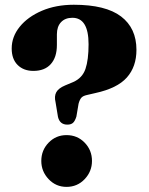

<svg xmlns="http://www.w3.org/2000/svg" viewBox="-20 -754 610 788"><path d="M208 -334.5Q202 -359 211 -375.5Q220 -392 247.5 -403.5L281 -417.5Q318 -434 330.8 -471.2Q343.5 -508.5 343.5 -572.5Q343.5 -681 277 -681Q247.5 -681 230.5 -663Q213.5 -645 213.5 -613V-569.5Q213.5 -519 188.5 -491Q163.5 -463 117 -463Q77 -463 52.5 -487.2Q28 -511.5 28 -555Q28 -603.5 61 -644.2Q94 -685 151.8 -709.8Q209.5 -734.5 283 -734.5Q413.5 -734.5 476.8 -686.5Q540 -638.5 540 -549.5Q540 -480 500.5 -435.8Q461 -391.5 371 -372L336.5 -364Q320.5 -360.5 313.8 -352.8Q307 -345 302.5 -328.5L293.5 -275.5Q287.5 -256.5 279.2 -249.5Q271 -242.5 256.5 -242.5Q225.5 -242.5 218 -274ZM253 13Q209.5 13 179.5 -18.8Q149.5 -50.5 149.5 -93.5Q149.5 -137.5 179.5 -168.5Q209.5 -199.5 253 -199.5Q297.5 -199.5 327.5 -168.5Q357.5 -137.5 357.5 -93.5Q357.5 -50.5 327.5 -18.8Q297.5 13 253 13Z"/></svg>

Font: Fraunces 9pt S000
Style: Bold
Weight: 700
Version: Version 1.000; ttfautohint (v1.8.3)